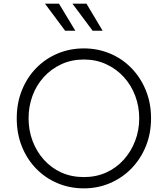

<svg xmlns="http://www.w3.org/2000/svg" viewBox="-20 -1023 921 1055"><path d="M441 12Q364 12 297 -16Q230 -44 179.5 -95.5Q129 -147 100.5 -217.5Q72 -288 72 -373Q72 -457 100.5 -527.5Q129 -598 179.5 -649.5Q230 -701 297 -729Q364 -757 441 -757Q517 -757 584 -729Q651 -701 701.5 -649.5Q752 -598 781 -527.5Q810 -457 810 -373Q810 -289 781 -218.5Q752 -148 701.5 -96.5Q651 -45 584 -16.5Q517 12 441 12ZM441 -50Q508 -50 563.5 -75Q619 -100 659.5 -145Q700 -190 722.5 -248.5Q745 -307 745 -373Q745 -438 723 -496.5Q701 -555 660.5 -599.5Q620 -644 564 -670Q508 -696 441 -696Q373 -696 317 -670Q261 -644 220.5 -599.5Q180 -555 158.5 -496.5Q137 -438 137 -373Q137 -307 159 -248.5Q181 -190 221.5 -145Q262 -100 317.5 -75Q373 -50 441 -50ZM338 -854 227 -1003H304L394 -854ZM489 -854 378 -1003H455L544 -854Z"/></svg>

Font: Plus Jakarta Sans Light
Style: Regular
Weight: 300
Designer: Gumpita Rahayu
Foundry: Tokotype
Version: Version 2.006; ttfautohint (v1.8.4.7-5d5b)